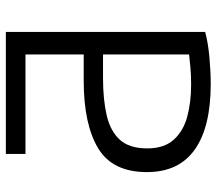

<svg xmlns="http://www.w3.org/2000/svg" viewBox="-62 -671 740 656"><g transform="rotate(-90 308.0 -343.0)"><path d="M349 7Q202 7 125 -47.5Q48 -102 48 -211Q48 -329 130 -378Q212 -427 360 -427H450V-626H110V-693H527V-12Q490 -2 440.5 2.5Q391 7 349 7ZM346 -60Q381 -60 406.5 -62.5Q432 -65 450 -67V-361H369Q296 -361 242 -348.5Q188 -336 158.5 -303.5Q129 -271 129 -210Q129 -152 159 -119Q189 -86 238.5 -73Q288 -60 346 -60Z"/></g></svg>

Font: Ubuntu Sans
Style: Regular
Weight: 400
Designer: Dalton Maag Ltd
Foundry: Dalton Maag Ltd
Version: Version 1.006; ttfautohint (v1.8.4.7-5d5b)